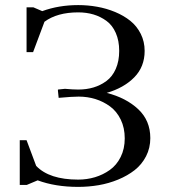

<svg xmlns="http://www.w3.org/2000/svg" viewBox="-20 -731 669 759"><path d="M58.1 0V-176.8H85L123 -75.2Q174.8 -21 289.1 -21Q323.7 -21 355.5 -30.5Q387.2 -40 414.1 -59.1Q440.9 -78.1 457 -110.4Q473.1 -142.6 473.1 -184.1Q473.1 -225.6 457.3 -258.3Q441.4 -291 415 -310.3Q388.7 -329.6 357.2 -339.4Q325.7 -349.1 291 -349.1Q265.6 -349.1 211.9 -344.2L209 -372.1V-377L236.8 -379.9Q268.1 -377 289.1 -377Q321.8 -377 349.6 -385.3Q377.4 -393.6 400.9 -410.9Q424.3 -428.2 437.7 -458.7Q451.2 -489.3 451.2 -529.8Q451.2 -570.3 437.7 -600.8Q424.3 -631.3 400.9 -648.4Q377.4 -665.5 349.6 -673.8Q321.8 -682.1 289.1 -682.1Q206.1 -682.1 155.8 -645L110.8 -524.9H85V-702.1H111.8L147 -687Q212.4 -710.9 289.1 -710.9Q327.1 -710.9 364 -704.3Q400.9 -697.8 435.1 -683.6Q469.2 -669.4 495.1 -648.7Q521 -627.9 536.4 -597.2Q551.8 -566.4 551.8 -529.8Q551.8 -466.8 510.5 -425Q469.2 -383.3 401.9 -363.8Q478.5 -344.2 526.4 -299.3Q574.2 -254.4 574.2 -185.1Q574.2 -146 557.4 -113.3Q540.5 -80.6 512.5 -58.6Q484.4 -36.6 447.3 -21.2Q410.2 -5.9 370.1 1Q330.1 7.8 289.1 7.8Q198.7 7.8 128.9 -18.1L85.9 0Z"/></svg>

Font: Dihjauti S
Style: Bold
Weight: 700
Designer: T. Christopher White
Version: Version 3.0.0